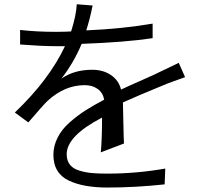

<svg xmlns="http://www.w3.org/2000/svg" viewBox="-20 -798 951 890"><path d="M554.7 -132.8C553.7 -150.4 552.7 -182.6 551.8 -229.5C550.8 -276.4 549.8 -307.6 549.8 -323.2C587.9 -340.8 657.2 -370.1 756.8 -411.1C810.5 -430.7 837.9 -440.4 837.9 -440.4L808.6 -506.8C772.5 -489.3 747.1 -476.6 731.4 -469.7C712.9 -460 682.6 -446.3 640.6 -427.7C598.6 -409.2 565.4 -394.5 541 -382.8C534.2 -411.1 518.6 -433.6 494.1 -450.2C469.7 -466.8 440.4 -474.6 407.2 -474.6C351.6 -474.6 303.7 -460.9 264.6 -433.6C302.7 -482.4 334 -536.1 358.4 -594.7C494.1 -599.6 603.5 -608.4 687.5 -621.1V-688.5C596.7 -672.9 494.1 -662.1 379.9 -657.2C391.6 -694.3 401.4 -732.4 409.2 -772.5L335.9 -778.3C334 -743.2 325.2 -701.2 309.6 -652.3C293 -651.4 269.5 -650.4 240.2 -650.4C179.7 -650.4 124 -653.3 73.2 -659.2V-591.8C136.7 -586.9 190.4 -584 234.4 -584H281.2C232.4 -480.5 155.3 -377.9 48.8 -276.4L111.3 -230.5C158.2 -285.2 187.5 -318.4 200.2 -330.1C252.9 -378.9 310.5 -403.3 373 -403.3C396.5 -403.3 416 -397.5 432.6 -385.7C449.2 -374 459 -357.4 462.9 -335.9C429.7 -318.4 400.4 -301.8 376 -286.1C351.6 -270.5 327.1 -252 302.7 -230.5C278.3 -209 259.8 -185.5 247.1 -160.2C234.4 -134.8 227.5 -108.4 227.5 -81.1C227.5 -51.8 233.4 -27.3 246.1 -6.8C258.8 13.7 277.3 29.3 300.8 40C324.2 50.8 350.6 58.6 378.9 63.5C407.2 68.4 439.5 71.3 476.6 71.3C564.5 71.3 653.3 66.4 743.2 56.6L746.1 -16.6C657.2 -1 567.4 6.8 476.6 6.8C447.3 6.8 422.9 5.9 403.3 3.9C383.8 2 364.3 -2 345.7 -7.8C327.1 -13.7 313.5 -22.5 303.7 -35.2C293.9 -47.9 289.1 -63.5 289.1 -83C289.1 -139.6 343.8 -196.3 453.1 -252.9C453.1 -189.5 451.2 -135.7 447.3 -91.8Z"/></svg>

Font: Gen Shin Gothic P Normal
Style: Regular
Weight: 300
Designer: [Source Han Sans]
Ryoko NISHIZUKA  (kana & ideographs); Paul D. Hunt (Latin, Greek & Cyrillic); Wenlong ZHANG  (bopomofo
Version: Version 1.002.20150607